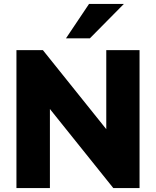

<svg xmlns="http://www.w3.org/2000/svg" viewBox="-20 -961 798 981"><path d="M64 0V-705H199L523 -301V-705H693V0H559L235 -404V0ZM317 -765 435 -941H613L439 -765Z"/></svg>

Font: Nunito Sans Black
Style: Regular
Weight: 900
Designer: Vernon Adams
Foundry: Vernon Adams
Version: Version 3.006; ttfautohint (v1.8.3)